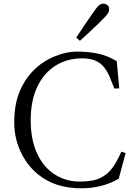

<svg xmlns="http://www.w3.org/2000/svg" viewBox="-20 -1023 729 1059"><path d="M58.6 -346.7Q58.6 -443.4 85.9 -512.2Q113.3 -581.1 161.6 -631.3Q210 -681.6 276.4 -710Q342.8 -738.3 406.2 -738.3Q468.8 -738.3 521 -727.1Q573.2 -715.8 624 -685.5L637.7 -535.2H610.4Q597.7 -569.3 585 -599.1Q572.3 -628.9 553.7 -652.3Q515.6 -701.2 433.6 -701.2Q350.6 -701.2 286.6 -661.1Q222.7 -621.1 186 -544.9Q149.4 -468.8 149.4 -360.4Q149.4 -252 184.6 -176.3Q219.7 -100.6 281.7 -61Q343.8 -21.5 418.9 -21.5Q494.1 -21.5 535.6 -42.5Q577.1 -63.5 602.5 -100.6Q627.9 -137.7 649.4 -186.5L672.9 -178.7L634.8 -37.1Q543 15.6 428.7 15.6Q313.5 15.6 231.9 -32.2Q150.4 -80.1 104.5 -165Q58.6 -250 58.6 -346.7ZM400.4 -815.4Q510.7 -982.4 524.4 -992.7Q538.1 -1002.9 549.8 -1002.9Q561.5 -1002.9 571.8 -995.1Q582 -987.3 582 -973.6Q582 -960 575.2 -949.2Q559.6 -923.8 420.9 -797.9Z"/></svg>

Font: GenEi Koburi Mincho v6
Style: Regular
Weight: 400
Designer: o_tamon (Modified)
Foundry: o_tamon / Adobe Systems Incorporated
Version: Version 6.1